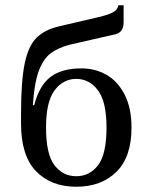

<svg xmlns="http://www.w3.org/2000/svg" viewBox="-20 -700 568 730"><path d="M60 -230V-270Q60 -392 74 -459Q88 -526 119 -556.5Q150 -587 205 -600L355 -635Q393 -644 410 -653.5Q427 -663 430 -680H450V-615Q450 -578 420 -570L245 -530Q199 -518 171 -496Q143 -474 126.5 -427.5Q110 -381 105 -300H110Q129 -374 171.5 -407Q214 -440 290 -440Q342 -440 385 -415.5Q428 -391 454 -340Q480 -289 480 -215Q480 -103 422.5 -46.5Q365 10 270 10Q174 10 117 -49Q60 -108 60 -230ZM385 -215Q385 -313 352.5 -356.5Q320 -400 270 -400Q220 -400 187.5 -356.5Q155 -313 155 -215Q155 -114 187 -72Q219 -30 270 -30Q321 -30 353 -72Q385 -114 385 -215Z"/></svg>

Font: El Messiri
Style: Regular
Weight: 400
Designer: Mohamed Gaber
Foundry: Kief Type Foundry
Version: Version 2.006